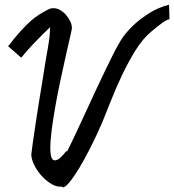

<svg xmlns="http://www.w3.org/2000/svg" viewBox="-20 -776 742 818"><path d="M702.1 -694.3Q688.5 -691.4 668.9 -676.8Q649.4 -662.1 626 -642.6Q588.9 -612.3 557.6 -562Q526.4 -511.7 500 -456.1Q473.6 -400.4 452.1 -345.7Q430.7 -291 414.1 -251Q390.6 -197.3 365.7 -147.9Q340.8 -98.6 317.9 -60.5Q294.9 -22.5 276.4 0Q257.8 22.5 247.1 22.5L245.1 18.6Q242.2 19.5 238.3 19.5Q216.8 19.5 194.3 4.9Q171.9 -9.8 153.8 -30.8Q135.7 -51.8 124.5 -75.7Q113.3 -99.6 113.3 -119.1Q113.3 -121.1 113.8 -122.1Q114.3 -123 114.3 -125Q115.2 -135.7 119.6 -166.5Q124 -197.3 130.4 -240.2Q136.7 -283.2 145 -335Q153.3 -386.7 162.1 -439.5Q171.9 -504.9 182.6 -564Q193.4 -623 193.4 -660.2Q179.7 -647.5 161.1 -628.9Q144.5 -612.3 121.6 -588.4Q98.6 -564.5 70.3 -530.3L14.6 -579.1Q44.9 -618.2 68.4 -644Q91.8 -669.9 111.3 -687Q130.9 -704.1 148.4 -714.8Q166 -725.6 184.6 -735.4Q196.3 -741.2 207 -741.2Q222.7 -741.2 236.8 -732.9Q251 -724.6 261.7 -711.9Q272.5 -699.2 279.3 -685.1Q286.1 -670.9 286.1 -659.2V-654.3Q285.2 -646.5 277.8 -615.2Q270.5 -584 260.3 -538.1Q250 -492.2 238.3 -437.5Q226.6 -382.8 216.8 -328.6Q207 -274.4 200.7 -226.1Q194.3 -177.7 194.3 -144.5Q194.3 -125 197.3 -111.8Q200.2 -98.6 207 -94.7Q210.9 -92.8 213.9 -92.8Q223.6 -92.8 236.3 -103.5Q249 -114.3 262.7 -132.8L265.6 -129.9Q293.9 -186.5 327.1 -259.3Q360.4 -332 393.6 -402.8Q426.8 -473.6 456.1 -532.7Q485.4 -591.8 505.9 -621.1Q528.3 -650.4 557.6 -676.8Q583 -699.2 618.7 -721.7Q654.3 -744.1 700.2 -755.9Z"/></svg>

Font: Miniver
Style: Regular
Weight: 400
Designer: Dathan Boardman
Foundry: Open Window
Version: Version 1.000